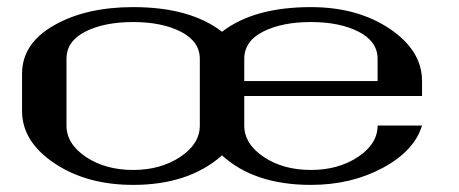

<svg xmlns="http://www.w3.org/2000/svg" viewBox="-20 -520 1290 540"><path d="M667 -292H1042V-354.5Q1042 -403.3 988.8 -430.7Q935.5 -458 854.5 -458Q773.4 -458 720.2 -431.2Q667 -404.3 667 -354.5ZM542 -167V-354.5Q542 -403.3 488.8 -430.7Q435.5 -458 354.5 -458Q273.4 -458 220.2 -431.2Q167 -404.3 167 -354.5V-167Q167 -115.2 221.7 -78.6Q276.4 -42 354.5 -42Q431.6 -42 486.8 -78.6Q542 -115.2 542 -167ZM667 -250V-208V-167Q667 -115.2 721.7 -78.6Q776.4 -42 854.5 -42Q931.6 -42 986.8 -78.6Q1042 -115.2 1042 -167H1167Q1145.5 -95.7 1056.6 -47.9Q967.8 0 854.5 0Q695.3 0 604.5 -83Q510.7 0 354.5 0Q223.6 0 132.8 -61Q42 -122.1 42 -208V-312.5Q42 -397.5 131.8 -448.7Q221.7 -500 354.5 -500Q514.6 -500 604.5 -430.7Q694.3 -500 854.5 -500Q985.4 -500 1076.2 -439Q1167 -377.9 1167 -292V-250Z"/></svg>

Font: okolaks
Style: Bold
Weight: 600
Width: 8
Version: Version 000.6.0